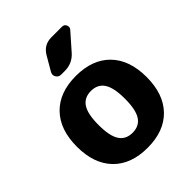

<svg xmlns="http://www.w3.org/2000/svg" viewBox="-217 -889 1020 1020"><g transform="rotate(-45 293.0 -378.5)"><path d="M367.5 -380Q343 -417 293 -417Q243 -417 218.5 -380Q194 -343 194 -260Q194 -177 218.5 -140Q243 -103 293 -103Q343 -103 367.5 -140Q392 -177 392 -260Q392 -343 367.5 -380ZM486 -61Q417 10 293 10Q169 10 100 -61Q31 -132 31 -260Q31 -388 100 -459Q169 -530 293 -530Q417 -530 486 -459Q555 -388 555 -260Q555 -132 486 -61ZM346 -767H426Q443 -767 449.5 -751.5Q456 -736 445 -724L364 -632Q327 -590 270 -590H243Q224 -590 214.5 -606Q205 -622 215 -639L261 -718Q290 -767 346 -767Z"/></g></svg>

Font: Rounded Mplus 1c ExtraBold
Style: Regular
Weight: 800
Version: Version 1.059.20150529